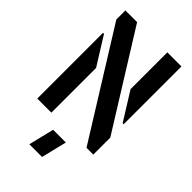

<svg xmlns="http://www.w3.org/2000/svg" viewBox="-268 -764 1053 1053"><g transform="rotate(45 258.5 -238.0)"><path d="M187.5 208 223.6 59.6H322.3L286.1 208ZM41 0V-509.8H48.8L150.4 -346.7V0ZM41 -613.3V-683.6H131.8L475.6 -131.8V0H422.9ZM366.2 -398.4V-683.6H475.6V-235.4H467.8Z"/></g></svg>

Font: Post No Bills Jaffna
Style: Bold
Weight: 700
Designer: Kosala Senevirathne, Siva Puranthara, Lasantha Premarathna, Tharique Azeez
Foundry: Mooniak
Version: Version 1.220 ; ttfautohint (v1.6)